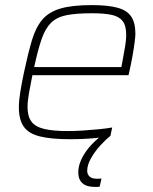

<svg xmlns="http://www.w3.org/2000/svg" viewBox="-20 -538 602 753"><path d="M255 8Q181 8 136.5 -3Q92 -14 73 -41.5Q54 -69 54 -117Q54 -143 59.5 -177Q65 -211 74 -254Q90 -329 105 -379.5Q120 -430 145.5 -460.5Q171 -491 217 -504.5Q263 -518 339 -518Q404 -518 441.5 -507.5Q479 -497 495 -472.5Q511 -448 511 -405Q511 -396 508 -372Q505 -348 499.5 -317.5Q494 -287 487 -256L484 -243H107Q99 -203 93.5 -172Q88 -141 88 -118Q88 -82 103 -61.5Q118 -41 152.5 -32.5Q187 -24 246 -24Q273 -24 304.5 -26Q336 -28 366.5 -31Q397 -34 420 -38L413 -5Q395 -1 368.5 2Q342 5 312.5 6.5Q283 8 255 8ZM114 -275H456L460 -296Q466 -329 470.5 -355Q475 -381 475 -400Q475 -438 460.5 -456Q446 -474 416.5 -480Q387 -486 340 -486Q279 -486 241 -478.5Q203 -471 180.5 -449Q158 -427 143.5 -385.5Q129 -344 114 -275ZM354 195Q329 195 314.5 188Q300 181 293.5 168Q287 155 287 138Q287 101 314.5 60Q342 19 391 -15L413 -5Q395 9 373.5 32.5Q352 56 337 82.5Q322 109 322 132Q322 145 331 154Q340 163 361 163Q364 163 367.5 163Q371 163 378 162L371 194Q366 195 362.5 195Q359 195 354 195Z"/></svg>

Font: Saira Thin Thin
Style: Italic
Weight: 250
Italic angle: -12°
Version: Version 1.101